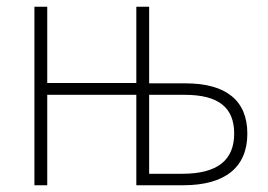

<svg xmlns="http://www.w3.org/2000/svg" viewBox="-20 -550 795 569"><path d="M82 -1H120V-269H384V-1H523C648 -1 713 -55 713 -154C713 -252 650 -303 530 -303H422V-530H384V-304H120V-530H82ZM422 -35V-269H527C627 -269 674 -232 674 -154C674 -75 624 -35 520 -35Z"/></svg>

Font: Noto Sans SemiCondensed ExtraLight
Style: Regular
Weight: 200
Width: 4
Designer: Monotype Design Team
Foundry: Monotype Imaging Inc.
Version: Version 2.013